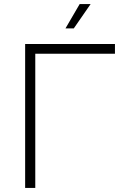

<svg xmlns="http://www.w3.org/2000/svg" viewBox="-20 -927 640 947"><path d="M104 0V-710H547V-662H154V0ZM303 -787 373 -907H427L344 -787Z"/></svg>

Font: Geist Mono ExtraLight
Style: Regular
Weight: 200
Monospace: yes
Designer: Basement.studio, Andrés Briganti, Mateo Zaragoza
Foundry: Basement.studio, Vercel, Andrés Briganti, Guido Ferreyra, Mateo Zaragoza
Version: Version 1.500; ttfautohint (v1.8.4.7-5d5b)